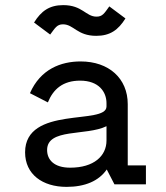

<svg xmlns="http://www.w3.org/2000/svg" viewBox="-20 -720 650 750"><path d="M295 -480C218 -480 138 -450 97 -356L167 -320C188 -372 226 -405 293 -405C366 -405 396 -361 396 -317V-304C396 -230 78 -309 78 -125C78 -39 146 10 240 10C312 10 366 -13 397 -58L427 0H550V-74H479V-313C479 -414 405 -480 295 -480ZM164 -134C164 -220 316 -188 396 -227V-171C396 -111 347 -65 254 -65C191 -65 164 -96 164 -134ZM470 -648 407 -695C387 -667 380 -655 357 -655C315 -655 302 -700 227 -700C173 -700 141 -677 113 -632L176 -585C195 -610 202 -625 226 -625C268 -625 281 -580 356 -580C410 -580 442 -603 470 -648Z"/></svg>

Font: Necto Mono
Style: Regular
Weight: 400
Designer: Marco Condello
Foundry: Collletttivo
Version: Version 1.300;Glyphs 3.2 (3217)